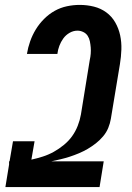

<svg xmlns="http://www.w3.org/2000/svg" viewBox="-20 -763 540 783"><path d="M2 0 17 -92V-105H19L33 -187H121L108 -112Q131 -117 154.5 -124.5Q178 -132 199.5 -144Q221 -156 240.5 -172Q260 -188 274 -207.5Q288 -227 297 -250Q306 -273 310 -296L346 -518Q349 -531 350 -544Q351 -557 350 -569.5Q349 -582 346.5 -594.5Q344 -607 337.5 -617Q331 -627 319.5 -632.5Q308 -638 296 -638Q279 -638 263.5 -629Q248 -620 238 -606Q228 -592 222 -576Q216 -560 214 -543H90V-544Q94 -569 103 -594.5Q112 -620 126 -643Q140 -666 160 -686Q180 -706 203.5 -719Q227 -732 253 -737.5Q279 -743 305 -743Q335 -743 363 -736Q391 -729 413.5 -712.5Q436 -696 450 -671.5Q464 -647 470 -619Q476 -591 475 -561Q474 -531 469 -501L432 -278Q429 -260 421.5 -241.5Q414 -223 400.5 -207Q387 -191 371 -178.5Q355 -166 338 -156Q321 -146 302 -138Q283 -130 264.5 -124Q246 -118 227 -113.5Q208 -109 189 -105H403L386 0Z"/></svg>

Font: Iosevka Extrabold Oblique
Style: Regular
Weight: 800
Italic angle: -9°
Monospace: yes
Designer: Belleve Invis
Foundry: Belleve Invis
Version: Version 32.5.0; ttfautohint (v1.8.4)